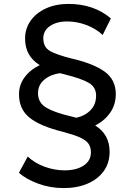

<svg xmlns="http://www.w3.org/2000/svg" viewBox="-20 -735 668 980"><path d="M305.5 225Q236.5 225 175.2 202.5Q114 180 76.5 147L121.5 64Q158.5 98.5 209 116.5Q259.5 134.5 309 134.5Q370 134.5 407 110Q444 85.5 444 42.5Q444 15.5 431.2 -2.2Q418.5 -20 387.5 -33.8Q356.5 -47.5 302 -62Q186 -90.5 131.5 -133.8Q77 -177 77 -254Q77 -302.5 106 -341.2Q135 -380 183 -402.5Q108 -448.5 108 -538Q108 -589 136.2 -629Q164.5 -669 214.5 -692Q264.5 -715 329 -715Q459 -715 546 -641L504 -556.5Q469 -589.5 420.5 -607.5Q372 -625.5 323.5 -625.5Q268.5 -625.5 234.8 -602Q201 -578.5 201 -539.5Q201 -494 235.5 -474.5Q270 -455 347 -436Q457 -410.5 514 -369.5Q571 -328.5 571 -254.5Q571 -201 542.5 -160Q514 -119 466 -94.5Q539.5 -49 539.5 40Q539.5 96.5 509.8 138Q480 179.5 427.2 202.2Q374.5 225 305.5 225ZM336.5 -142.5Q354.5 -138.5 370 -134Q414.5 -144 442.5 -173Q470.5 -202 470.5 -247Q470.5 -290.5 433.2 -312.2Q396 -334 307.5 -356Q296.5 -359 286 -361.5Q238 -355 206 -328.2Q174 -301.5 174 -259.5Q174 -210.5 215.8 -185.8Q257.5 -161 336.5 -142.5Z"/></svg>

Font: Geologica
Style: Regular
Weight: 400
Designer: Sindre Bremnes, Frode Helland
Foundry: Monokrom Skriftforlag AS
Version: Version 1.010; ttfautohint (v1.8.4.7-5d5b);gftools[0.9.28]